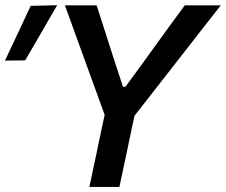

<svg xmlns="http://www.w3.org/2000/svg" viewBox="-100 -734 888 754"><path d="M251 0Q263.5 -58.5 275 -113Q286.5 -167.5 300.5 -234.5L311 -283L218 -539Q202.5 -582.5 188 -621.8Q173.5 -661 155 -713H279.5Q294 -667.5 304.8 -634.5Q315.5 -601.5 324.8 -572.2Q334 -543 345.5 -507.5L383 -393H392.5L473.5 -504Q500 -541 522.2 -571.5Q544.5 -602 568.5 -635.2Q592.5 -668.5 625.5 -713H767Q732.5 -669.5 698.2 -625.2Q664 -581 631 -539L428 -279L418.5 -234.5Q404.5 -167.5 393 -113Q381.5 -58.5 369 0ZM-80.5 -496Q-54.5 -550.5 -29.5 -604Q-4.5 -657.5 20.5 -711L124.5 -713.5Q92.5 -658 61.2 -604.2Q30 -550.5 -1 -497Z"/></svg>

Font: Commissioner Medium
Style: Italic
Weight: 500
Italic angle: -12°
Designer: Kostas Bartsokas
Foundry: Kostas Bartsokas
Version: Version 1.000; ttfautohint (v1.8.3)